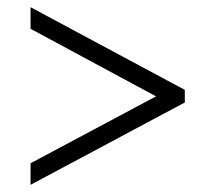

<svg xmlns="http://www.w3.org/2000/svg" viewBox="-20 -625 599 534"><path d="M65 -111V-171L414 -357L65 -545V-605L494 -375V-340Z"/></svg>

Font: Noto Serif Hentaigana
Style: Regular
Weight: 400
Designer: Kazuhiro Yamada
Foundry: nipponia
Version: Version 1.000; ttfautohint (v1.8.4.7-5d5b)